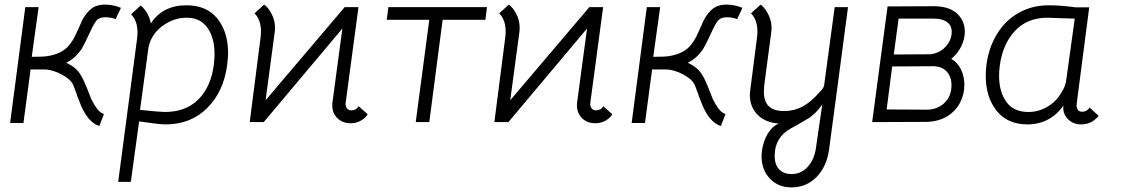

<svg xmlns="http://www.w3.org/2000/svg" viewBox="-20 -531 4876 835"><path d="M148 -500 118 -284Q166 -284 180 -286Q256 -296 287 -343Q297 -355 305.5 -372.5Q314 -390 322 -408L338 -444Q364 -491 396 -504Q414 -511 437 -511Q471 -511 506 -497L483 -448Q461 -456 439 -456Q418 -456 407 -448Q399 -443 391 -429.5Q383 -416 368 -384Q351 -346 336 -320Q308 -277 268 -258Q314 -237 332 -203Q341 -190 359 -146L377 -100Q390 -74 402.5 -57.5Q415 -41 432 -35L412 17Q357 0 323 -96Q317 -110 314 -120Q311 -130 308 -136Q302 -154 297.5 -163.5Q293 -173 283 -183Q261 -203 229.5 -216Q198 -229 172 -229H113L82 4H24L90 -500Z M972 -300Q972 -283 968 -249Q953 -133 881.5 -61.5Q810 10 700 10Q673 10 585 -3L549 260H494L575 -354Q578 -374 578 -390Q578 -441 550 -469L592 -507Q607 -495 619.5 -474Q632 -453 636 -429Q687 -508 791 -508Q879 -508 925.5 -450Q972 -392 972 -300ZM910 -250Q913 -274 913 -296Q913 -367 882 -410.5Q851 -454 792 -454Q735 -454 686.5 -418Q638 -382 626 -326L589 -53Q677 -44 697 -44Q789 -44 843.5 -99.5Q898 -155 910 -250Z M1479 -500H1539L1483 -82Q1482 -68 1489 -59.5Q1496 -51 1508 -51Q1529 -51 1540 -69L1579 -34Q1570 -18 1549.5 -6.5Q1529 5 1506 5Q1466 5 1443.5 -21Q1421 -47 1426 -87L1469 -407L1127 0H1066L1112 -358Q1115 -378 1115 -394Q1115 -445 1087 -473L1129 -511Q1147 -498 1161.5 -470Q1176 -442 1176 -410Q1176 -399 1175 -393L1135 -95Z M1847 -445H1662L1669 -500H2098L2091 -445H1905L1847 0H1788Z M2543 -500H2603L2547 -82Q2546 -68 2553 -59.5Q2560 -51 2572 -51Q2593 -51 2604 -69L2643 -34Q2634 -18 2613.5 -6.5Q2593 5 2570 5Q2530 5 2507.5 -21Q2485 -47 2490 -87L2533 -407L2191 0H2130L2176 -358Q2179 -378 2179 -394Q2179 -445 2151 -473L2193 -511Q2211 -498 2225.5 -470Q2240 -442 2240 -410Q2240 -399 2239 -393L2199 -95Z M2851 -500 2821 -284Q2869 -284 2883 -286Q2959 -296 2990 -343Q3000 -355 3008.5 -372.5Q3017 -390 3025 -408L3041 -444Q3067 -491 3099 -504Q3117 -511 3140 -511Q3174 -511 3209 -497L3186 -448Q3164 -456 3142 -456Q3121 -456 3110 -448Q3102 -443 3094 -429.5Q3086 -416 3071 -384Q3054 -346 3039 -320Q3011 -277 2971 -258Q3017 -237 3035 -203Q3044 -190 3062 -146L3080 -100Q3093 -74 3105.5 -57.5Q3118 -41 3135 -35L3115 17Q3060 0 3026 -96Q3020 -110 3017 -120Q3014 -130 3011 -136Q3005 -154 3000.5 -163.5Q2996 -173 2986 -183Q2964 -203 2932.5 -216Q2901 -229 2875 -229H2816L2785 4H2727L2793 -500Z M3668 -500 3620 -138 3586 116Q3576 193 3531.5 238.5Q3487 284 3422 284Q3365 284 3328.5 246Q3292 208 3292 148Q3292 139 3294 123Q3300 82 3318.5 51Q3337 20 3366 6Q3308 2 3274.5 -32Q3241 -66 3241 -119Q3241 -125 3243 -141L3271 -358Q3274 -378 3274 -394Q3274 -445 3246 -473L3288 -511Q3309 -495 3323.5 -464Q3338 -433 3335 -397L3304 -163Q3302 -141 3302 -134Q3302 -90 3323.5 -69Q3345 -48 3390 -48Q3433 -48 3470 -67.5Q3507 -87 3545 -131Q3556 -141 3560.5 -150Q3565 -159 3566 -174L3610 -500ZM3556 -77Q3536 -49 3520.5 -35.5Q3505 -22 3502 -20L3439 17Q3397 37 3376 63Q3355 89 3350 127Q3349 134 3349 147Q3349 185 3368.5 205.5Q3388 226 3423 226Q3463 226 3491.5 196Q3520 166 3528 116Z M4040 -504Q4107 -504 4141.5 -472.5Q4176 -441 4176 -393Q4176 -362 4161 -330.5Q4146 -299 4117 -275Q4145 -259 4159.5 -228.5Q4174 -198 4174 -162Q4174 -121 4155.5 -85Q4137 -49 4100.5 -26Q4064 -3 4012 -1L3773 0L3840 -503ZM4119 -393Q4119 -420 4098.5 -435Q4078 -450 4041 -450H3888L3867 -294L4025 -295Q4066 -299 4092.5 -328Q4119 -357 4119 -393ZM4118 -161Q4118 -196 4098 -219Q4078 -242 4039 -243L3860 -242L3836 -55L4011 -54Q4056 -54 4087 -83Q4118 -112 4118 -161Z M4267 -201Q4267 -225 4270 -249Q4280 -325 4316.5 -384Q4353 -443 4411 -475.5Q4469 -508 4541 -508Q4595 -508 4658 -499H4717L4663 -84Q4662 -80 4662 -74Q4662 -45 4687 -45Q4706 -45 4719 -63L4758 -27Q4740 -6 4721.5 2Q4703 10 4681 10Q4646 10 4623 -14.5Q4600 -39 4605 -72Q4576 -31 4536 -10.5Q4496 10 4449 10Q4361 10 4314 -49.5Q4267 -109 4267 -201ZM4595 -127Q4615 -156 4618 -190L4654 -450L4590 -452L4536 -454Q4447 -454 4393.5 -396Q4340 -338 4328 -245Q4325 -223 4325 -201Q4325 -132 4356.5 -88Q4388 -44 4452 -44Q4497 -44 4535.5 -67Q4574 -90 4595 -127Z"/></svg>

Font: Bellota
Style: Italic
Weight: 400
Italic angle: -7.5°
Designer: Kemie Guaida
Foundry: Kemie Guaida
Version: Version 4.001